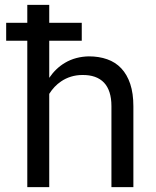

<svg xmlns="http://www.w3.org/2000/svg" viewBox="-20 -770 640 790"><path d="M316.4 -602.5V-676.3H182.6V-750H92.3V-676.3H5.4V-602.5H92.3V0H182.6V-383.8Q192.4 -399.4 204.6 -412.4Q216.8 -425.3 231.4 -435.1Q250 -447.8 272.2 -454.6Q294.4 -461.4 318.8 -461.4Q347.7 -461.9 370.4 -453.9Q393.1 -445.8 408.2 -429.7Q422.9 -414.1 430.7 -389.9Q438.5 -365.7 438.5 -333.5V0H528.8V-332.5Q528.8 -385.7 515.9 -424.6Q502.9 -463.4 479 -488.8Q455.1 -514.2 421.1 -526.1Q387.2 -538.1 345.7 -538.1Q318.4 -537.6 293.7 -531Q269 -524.4 247.6 -511.7Q228.5 -500.5 212.2 -484.9Q195.8 -469.2 182.6 -449.7V-602.5Z"/></svg>

Font: RobotoMono Nerd Font
Style: Regular
Weight: 400
Monospace: yes
Designer: Google
Version: Version 3.000;Nerd Fonts 3.2.1